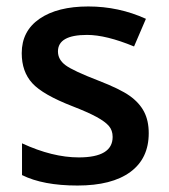

<svg xmlns="http://www.w3.org/2000/svg" viewBox="-20 -570 527 600"><path d="M444.8 -153.8Q444.8 -74.7 387.2 -32.5Q329.6 9.8 222.2 9.8Q114.3 9.8 48.8 -22.9V-122.1Q144 -78.1 226.1 -78.1Q332 -78.1 332 -142.1Q332 -162.6 320.3 -176.3Q308.6 -189.9 281.7 -204.6Q254.9 -219.2 207 -237.8Q113.8 -273.9 80.8 -310.1Q47.9 -346.2 47.9 -403.8Q47.9 -473.1 103.8 -511.5Q159.7 -549.8 255.9 -549.8Q351.1 -549.8 436 -511.2L398.9 -424.8Q311.5 -460.9 252 -460.9Q161.1 -460.9 161.1 -409.2Q161.1 -383.8 184.8 -366.2Q208.5 -348.6 288.1 -317.9Q355 -292 385.3 -270.5Q415.5 -249 430.2 -220.9Q444.8 -192.9 444.8 -153.8Z"/></svg>

Font: f4_58770          
Style: Regular
Weight: 600
Foundry: Ascender Corporation
Version: Version 1.10